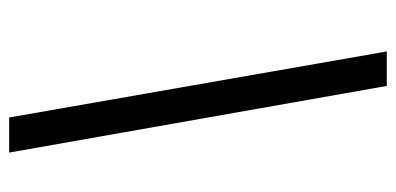

<svg xmlns="http://www.w3.org/2000/svg" viewBox="-239 -530 850 412"><g transform="rotate(90 186.0 -324.0)"><path d="M232.1 81.3 90.4 -729H164.4L307.4 81.3Z"/></g></svg>

Font: Mona Sans ExtraLight
Style: Italic
Weight: 200
Italic angle: -11.6951°
Designer: Deni Anggara
Foundry: GitHub
Version: Version 2.000